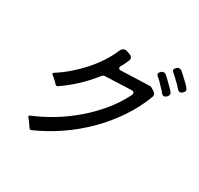

<svg xmlns="http://www.w3.org/2000/svg" viewBox="-178 -1059 1355 1307"><g transform="rotate(30 500.0 -405.5)"><path d="M940 -712Q935 -717 930.5 -722Q926 -727 921 -733Q910 -744 898.5 -754.5Q887 -765 876 -776Q871 -781 866 -785Q861 -789 856 -794Q835 -810 854 -828L856 -831Q865 -840 878 -840Q889 -840 897 -833Q902 -828 907 -824Q912 -820 917 -815L965 -770Q970 -765 974.5 -760Q979 -755 983 -750Q1001 -730 981 -712L978 -709Q968 -701 960 -701Q949 -701 940 -712ZM194 20 186 7 163 -25Q160 -28 157.5 -31Q155 -34 153 -36Q144 -47 156 -53Q237 -86 314.5 -133.5Q392 -181 461.5 -240.5Q531 -300 588.5 -370Q646 -440 686 -519Q693 -533 687.5 -541.5Q682 -550 667 -549L467 -541Q451 -541 441 -528Q346 -407 222 -322Q210 -313 200 -325L191 -335L163 -361L151 -370Q140 -379 152 -387Q200 -417 246 -456.5Q292 -496 333.5 -542Q375 -588 408.5 -639.5Q442 -691 464 -743Q471 -757 483 -762.5Q495 -768 509 -763L535 -754Q549 -749 554 -738Q559 -727 553 -714Q552 -712 551.5 -710.5Q551 -709 550 -707L543 -692Q541 -688 540 -685Q536 -677 532.5 -670Q529 -663 524 -656Q517 -642 521.5 -634.5Q526 -627 541 -628L758 -636Q768 -638 777 -632L800 -618Q811 -612 815 -600.5Q819 -589 814 -578Q776 -478 714.5 -387Q653 -296 575 -218.5Q497 -141 405.5 -78.5Q314 -16 216 27Q203 34 194 20ZM859 -634Q852 -645 841 -655Q830 -666 819.5 -677.5Q809 -689 798 -700L777 -718Q757 -735 776 -752L779 -755Q788 -764 799 -764Q810 -764 818 -756Q823 -752 828 -747.5Q833 -743 838 -738L885 -692Q890 -687 894.5 -682Q899 -677 903 -672Q911 -663 910 -652.5Q909 -642 900 -634L897 -631Q887 -623 879 -623Q868 -623 859 -634Z"/></g></svg>

Font: Higure Gothic Medium
Style: Regular
Weight: 500
Designer: Yoshimichi Ohira
Foundry: Positype
Version: Version 1.000